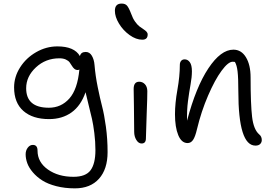

<svg xmlns="http://www.w3.org/2000/svg" viewBox="-20 -784 1511 1064"><path d="M395 259.8Q338.9 259.8 291.7 247.6Q244.6 235.4 214.1 215.8Q183.6 196.3 162.1 171.1Q140.6 146 131.3 120.6Q122.1 95.2 122.1 70.8Q122.1 49.8 133.8 34.4Q145.5 19 162.1 19Q188 19 188 50.8Q188 114.7 245.4 155.3Q302.7 195.8 387.2 195.8Q455.1 195.8 481.9 159.4Q508.8 123 508.8 47.9Q508.8 1 502.7 -47.1Q496.6 -95.2 489.7 -125.2Q482.9 -155.3 470.9 -203.1Q459 -251 454.1 -272.9Q428.2 -198.2 376.5 -161.1Q324.7 -124 252 -124Q161.1 -124 109.6 -169.2Q58.1 -214.4 58.1 -299.8Q58.1 -358.4 91.6 -410.9Q125 -463.4 180.7 -495.1Q236.3 -526.9 297.9 -526.9Q392.1 -526.9 422.9 -473.1Q428.2 -496.1 455.1 -496.1Q476.6 -496.1 489 -475.1Q501.5 -454.1 503.9 -422.9Q508.8 -364.3 521.5 -301.5Q534.2 -238.8 545.9 -194.1Q557.6 -149.4 566.9 -81.8Q576.2 -14.2 576.2 59.1Q576.2 153.3 528.6 206.5Q481 259.8 395 259.8ZM125 -294.9Q125 -187 251 -187Q318.8 -187 364.3 -238Q409.7 -289.1 419.9 -398.9Q415.5 -396 411.1 -396Q399.9 -396 392.1 -402.6Q384.3 -409.2 378.7 -418.9Q373 -428.7 366 -438.2Q358.9 -447.8 344.5 -454.3Q330.1 -460.9 309.1 -460.9Q232.9 -460.9 179 -410.6Q125 -360.4 125 -294.9Z M768.6 -564Q733.9 -564 698 -589.8Q662.1 -615.7 639.4 -653.3Q616.7 -690.9 616.7 -724.1Q616.7 -764.2 653.8 -764.2Q673.3 -764.2 683.3 -753.4Q693.4 -742.7 707.5 -706.1Q715.8 -682.1 728.3 -664.6Q740.7 -647 752.4 -637.9Q764.2 -628.9 774.9 -622.1Q785.6 -615.2 792 -608.4Q798.3 -601.6 798.3 -592.8Q798.3 -564 768.6 -564ZM764.6 11.2Q747.6 11.2 735.6 -8.3Q723.6 -27.8 723.6 -53.2Q723.6 -127.4 722.2 -196.5Q720.7 -265.6 720.7 -291Q720.7 -331.1 751.5 -331.1Q770 -331.1 783 -317.4Q795.9 -303.7 796.4 -279.8Q796.9 -253.9 792.7 -147.2Q788.6 -40.5 788.6 -17.1Q788.6 11.2 764.6 11.2Z M1395.5 22.9Q1300.8 22.9 1300.8 -277.8Q1300.8 -352.5 1296.6 -387.7Q1292.5 -422.9 1281.7 -440.9Q1277.8 -441.9 1269.5 -441.9Q1244.6 -441.9 1207.8 -391.8Q1170.9 -341.8 1133.1 -254.2Q1095.2 -166.5 1071.8 -68.8Q1062 -26.4 1050 -8.8Q1038.1 8.8 1019.5 8.8Q985.8 8.8 967.8 -35.2Q949.7 -79.1 949.7 -150.9Q949.7 -211.4 963.1 -286.6Q976.6 -361.8 976.6 -424.8Q976.6 -438 983.6 -446.5Q990.7 -455.1 1003.4 -455.1Q1020.5 -455.1 1032 -439.2Q1043.5 -423.3 1043.5 -389.2Q1043.5 -356.4 1035.9 -315.2Q1028.3 -273.9 1021.7 -223.6Q1015.1 -173.3 1016.6 -115.2Q1065.9 -301.8 1134.8 -405.3Q1203.6 -508.8 1273.4 -508.8Q1317.4 -508.8 1343 -466.6Q1368.7 -424.3 1368.7 -355Q1368.7 -207 1377 -136.5Q1385.3 -65.9 1416.5 -39.1Q1430.7 -27.8 1430.7 -7.8Q1430.7 4.9 1421.9 13.9Q1413.1 22.9 1395.5 22.9Z"/></svg>

Font: Shantell Sans Irregular
Style: Regular
Weight: 300
Designer: Stephen Nixon, Anya Danilova, Shantell Martin
Foundry: Arrow Type
Version: Version 1.006;[9816181b4]